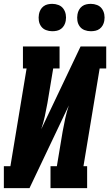

<svg xmlns="http://www.w3.org/2000/svg" viewBox="-31 -976 571 996"><path d="M-11 0V-114H23L107 -621H88V-735H278V-621H245L215 -441Q209 -407 201.5 -373Q194 -339 183 -306L387 -735H520V-621H486L402 -114H421V0H231V-114H264L294 -294Q300 -328 307.5 -362Q315 -396 326 -429L122 0ZM440 -814Q423 -814 407.5 -820Q392 -826 382.5 -839Q373 -852 370.5 -868.5Q368 -885 371 -902Q373 -914 379 -925Q385 -936 395 -943.5Q405 -951 417 -953.5Q429 -956 440 -956Q457 -956 472.5 -950Q488 -944 497.5 -931Q507 -918 510 -901.5Q513 -885 510 -868Q508 -856 502 -845Q496 -834 486 -826.5Q476 -819 464 -816.5Q452 -814 440 -814ZM240 -814Q223 -814 207.5 -820Q192 -826 182.5 -839Q173 -852 170.5 -868.5Q168 -885 171 -902Q173 -914 179 -925Q185 -936 195 -943.5Q205 -951 217 -953.5Q229 -956 240 -956Q257 -956 272.5 -950Q288 -944 297.5 -931Q307 -918 310 -901.5Q313 -885 310 -868Q308 -856 302 -845Q296 -834 286 -826.5Q276 -819 264 -816.5Q252 -814 240 -814Z"/></svg>

Font: Iosevka Curly Slab HvObl
Style: Regular
Weight: 900
Italic angle: -9°
Monospace: yes
Designer: Belleve Invis
Foundry: Belleve Invis
Version: Version 11.1.0; ttfautohint (v1.8.3)